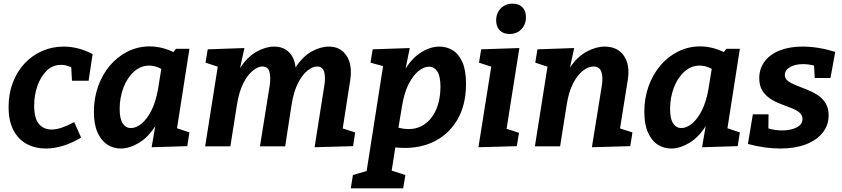

<svg xmlns="http://www.w3.org/2000/svg" viewBox="-20 -801 4607 1051"><path d="M231 12Q173 12 127 -12.5Q81 -37 54 -87.5Q27 -138 27 -216Q27 -288 50 -348.5Q73 -409 114.5 -453.5Q156 -498 211 -522Q266 -546 328 -546Q367 -546 407 -536Q447 -526 487 -505L465 -359H374L370 -433Q341 -446 314 -446Q268 -446 235.5 -414Q203 -382 185 -331Q167 -280 167 -224Q167 -153 193 -122.5Q219 -92 262 -92Q289 -92 320.5 -103Q352 -114 386 -133L424 -48Q375 -18 325.5 -3Q276 12 231 12Z M641 12Q601 12 568 -9Q535 -30 514.5 -74.5Q494 -119 494 -189Q494 -263 517 -328Q540 -393 581.5 -442Q623 -491 679 -519Q735 -547 800 -547Q831 -547 863.5 -539.5Q896 -532 929 -516L943 -534H1017L949 -99L1017 -76L1005 -1L810 5L830 -111Q792 -50 740.5 -19Q689 12 641 12ZM697 -100Q725 -100 755 -124.5Q785 -149 809 -196.5Q833 -244 845 -313L863 -424Q829 -442 797 -442Q750 -442 713 -408.5Q676 -375 655.5 -320.5Q635 -266 635 -205Q635 -150 652 -125Q669 -100 697 -100Z M1702 5 1755 -330Q1763 -378 1754.5 -407.5Q1746 -437 1716 -437Q1691 -437 1662.5 -414Q1634 -391 1610.5 -344.5Q1587 -298 1576 -227L1541 0H1403L1456 -330Q1463 -378 1455 -407.5Q1447 -437 1417 -437Q1392 -437 1363.5 -414Q1335 -391 1311.5 -344.5Q1288 -298 1277 -227L1241 0H1103L1172 -436L1105 -458L1117 -531L1318 -538L1294 -428Q1334 -490 1384.5 -518Q1435 -546 1480 -546Q1530 -546 1561 -516Q1592 -486 1598 -432Q1637 -492 1686 -519Q1735 -546 1780 -546Q1844 -546 1877 -496Q1910 -446 1897 -361L1856 -98L1924 -76L1913 -1Z M1900 230 1912 157 1987 135 2077 -439 2008 -458 2020 -531 2223 -538 2200 -425Q2237 -485 2287 -515.5Q2337 -546 2386 -546Q2425 -546 2458 -526Q2491 -506 2511 -461Q2531 -416 2531 -342Q2531 -225 2482 -143Q2433 -61 2346 -21.5Q2259 18 2144 6L2124 133L2199 157L2187 230ZM2181 -222 2161 -102Q2232 -84 2283.5 -109Q2335 -134 2363 -191.5Q2391 -249 2391 -327Q2391 -385 2373.5 -410.5Q2356 -436 2328 -436Q2300 -436 2270 -411.5Q2240 -387 2216 -339Q2192 -291 2181 -222Z M2599 5 2669 -436 2602 -458 2614 -531 2823 -538 2753 -96 2821 -74 2809 -1ZM2769 -615Q2735 -615 2715.5 -635Q2696 -655 2696 -689Q2696 -730 2721.5 -755.5Q2747 -781 2786 -781Q2820 -781 2839.5 -761.5Q2859 -742 2859 -707Q2859 -667 2834 -641Q2809 -615 2769 -615Z M3220 5 3274 -330Q3282 -377 3272 -407Q3262 -437 3229 -437Q3201 -437 3171 -414Q3141 -391 3117 -344.5Q3093 -298 3082 -227L3046 0H2908L2977 -436L2910 -458L2922 -531L3123 -538L3100 -431Q3140 -491 3191.5 -518.5Q3243 -546 3289 -546Q3360 -546 3395 -496Q3430 -446 3416 -361L3374 -98L3442 -76L3430 -1Z M3654 12Q3614 12 3581 -9Q3548 -30 3527.5 -74.5Q3507 -119 3507 -189Q3507 -263 3530 -328Q3553 -393 3594.5 -442Q3636 -491 3692 -519Q3748 -547 3813 -547Q3844 -547 3876.5 -539.5Q3909 -532 3942 -516L3956 -534H4030L3962 -99L4030 -76L4018 -1L3823 5L3843 -111Q3805 -50 3753.5 -19Q3702 12 3654 12ZM3710 -100Q3738 -100 3768 -124.5Q3798 -149 3822 -196.5Q3846 -244 3858 -313L3876 -424Q3842 -442 3810 -442Q3763 -442 3726 -408.5Q3689 -375 3668.5 -320.5Q3648 -266 3648 -205Q3648 -150 3665 -125Q3682 -100 3710 -100Z M4251 12Q4209 12 4163 5.5Q4117 -1 4074 -13L4101 -175H4187L4186 -98Q4203 -93 4221.5 -90Q4240 -87 4261 -87Q4308 -87 4340 -103Q4372 -119 4373 -149Q4373 -171 4356 -185Q4339 -199 4312 -209.5Q4285 -220 4254.5 -231.5Q4224 -243 4197 -260.5Q4170 -278 4153 -305Q4136 -332 4136 -375Q4137 -428 4167 -466.5Q4197 -505 4250 -525.5Q4303 -546 4373 -546Q4459 -546 4552 -517L4526 -374H4440L4436 -442Q4407 -450 4376 -450Q4333 -450 4305 -434Q4277 -418 4276 -392Q4276 -371 4293 -358Q4310 -345 4337.5 -334Q4365 -323 4396 -311Q4427 -299 4454.5 -281.5Q4482 -264 4499 -236.5Q4516 -209 4516 -168Q4515 -113 4481.5 -72.5Q4448 -32 4389 -10Q4330 12 4251 12Z"/></svg>

Font: Bitter
Style: Bold Italic
Weight: 700
Italic angle: -9°
Designer: Sol Matas, and Bitter project Authors
Foundry: Sol Matas
Version: Version 2.001